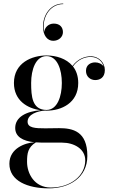

<svg xmlns="http://www.w3.org/2000/svg" viewBox="-20 -774 623 1054"><path d="M325.5 -597.5C325.5 -623.5 309.5 -644.5 275 -644.5C245 -644.5 224 -621 223 -598.5C207 -669.5 249 -751.5 327 -751.5V-754.5C255 -754.5 216 -689.5 216 -629C216 -578.5 240.5 -550 272 -550C302.5 -550 325.5 -571 325.5 -597.5ZM63.5 -71.5C63.5 -24 104 0 169 7C122 9.5 31.5 38 31.5 125C31.5 219.5 132.5 260 248 260C360 260 459.5 201 459.5 82C459.5 -53.5 379.5 -70.5 304.5 -70.5C276 -70.5 263.5 -69.5 228.5 -69.5C174 -69.5 131.5 -71.5 131.5 -106C131.5 -146.5 185.5 -164.5 227.5 -167C230 -166.5 233 -166.5 235.5 -166.5C316.5 -166.5 409.5 -208 409.5 -318.5C409.5 -356.5 398.5 -386.5 380.5 -409.5C408 -448.5 447.5 -461.5 477 -461.5C517 -461.5 541.5 -436.5 549 -408.5C540 -423.5 520.5 -431.5 502.5 -431.5C478.5 -431.5 452 -418.5 452 -385C452 -352 477.5 -334.5 502.5 -334.5C527.5 -334.5 555.5 -347 555.5 -389.5C555.5 -427.5 526 -465 477 -465C448.5 -465 407 -452 378 -412C344 -453 287 -469.5 235.5 -469.5C154.5 -469.5 56.5 -429 56.5 -318.5C56.5 -222 130.5 -178.5 203 -169C124.5 -162.5 63.5 -132 63.5 -71.5ZM151 -318.5C151 -392.5 176.5 -466 235.5 -466C294.5 -466 319.5 -392.5 319.5 -318.5C319.5 -244.5 294.5 -170.5 235.5 -170.5C156.5 -170.5 151 -244.5 151 -318.5ZM128.5 114.5C128.5 68 133 35 177 7.5C188 8.5 199.5 9 212 9H321C386 9 448 43 448 106C448 193 364.5 255.5 259 255.5C168 255.5 128.5 178 128.5 114.5Z"/></svg>

Font: Bodoni* 48pt
Style: Regular
Weight: 400
Version: Version 2.3